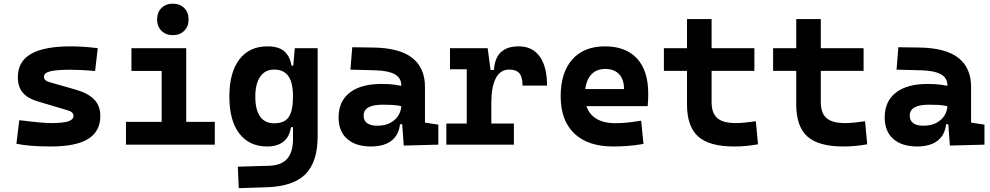

<svg xmlns="http://www.w3.org/2000/svg" viewBox="-20 -776 5313 1030"><path d="M252.9 9.8Q193.8 9.8 148.2 6.1Q102.5 2.4 67.9 -4.9L83.5 -131.3Q145 -123.5 187 -119.6Q229 -115.7 252.9 -115.7Q316.9 -115.7 345.5 -124.8Q374 -133.8 374 -153.8Q374 -165.5 366.7 -172.4Q359.4 -179.2 343.3 -184.1L179.7 -232.9Q127.9 -248.5 101.8 -279.3Q75.7 -310.1 75.7 -362.3Q75.7 -445.8 146 -486.6Q216.3 -527.3 359.4 -527.3Q392.6 -527.3 428.5 -524.9Q464.4 -522.5 504.4 -517.6L490.2 -395Q445.8 -398.9 412.6 -400.4Q379.4 -401.9 356.4 -401.9Q282.7 -401.9 249.3 -393.3Q215.8 -384.8 215.8 -365.2Q215.8 -353 222.9 -346.4Q230 -339.8 245.1 -335.4L385.3 -295.4Q452.1 -276.4 485.1 -242.4Q518.1 -208.5 518.1 -153.3Q518.1 -70.8 452.6 -30.5Q387.2 9.8 252.9 9.8Z M847.2 0V-488.3H979V0ZM655.8 0V-122.1H856.9V0ZM969.2 0V-122.1H1132.3V0ZM685.1 -395.5V-517.6H979V-395.5ZM907.2 -587.4Q869.6 -587.4 846.2 -610.8Q822.8 -634.3 822.8 -671.9Q822.8 -709.5 846.2 -732.9Q869.6 -756.3 907.2 -756.3Q944.8 -756.3 968.3 -732.9Q991.7 -709.5 991.7 -671.9Q991.7 -634.3 968.3 -610.8Q944.8 -587.4 907.2 -587.4Z M1260.7 233.4 1255.9 118.2 1421.9 113.3Q1490.2 111.3 1521 75.4Q1551.8 39.6 1551.8 -30.3V-408.2L1561.5 -517.6H1684.1V-45.9Q1684.1 92.3 1619.1 158Q1554.2 223.6 1412.1 228.5ZM1413.6 9.8Q1317.4 9.8 1263.9 -59.6Q1210.4 -128.9 1210.4 -258.3Q1210.4 -386.7 1263.9 -457Q1317.4 -527.3 1414.6 -527.3Q1473.6 -527.3 1504.2 -501.7Q1534.7 -476.1 1543.9 -423.8H1582L1551.8 -258.3Q1551.8 -333.5 1526.6 -368.2Q1501.5 -402.8 1450.7 -402.8Q1402.3 -402.8 1376 -365Q1349.6 -327.1 1349.6 -258.3Q1349.6 -187 1375.2 -150.9Q1400.9 -114.7 1450.7 -114.7Q1507.3 -114.7 1529.5 -148.9Q1551.8 -183.1 1551.8 -258.3L1586.9 -93.8H1541Q1533.2 -42 1500.5 -16.1Q1467.8 9.8 1413.6 9.8Z M2146 4.9 2134.8 -148.4 2132.8 -215.8V-316.9Q2132.8 -358.4 2097.4 -377.7Q2062 -397 1992.2 -398.9L1859.9 -402.3L1869.6 -522.5L1982.4 -521Q2123 -519 2191.4 -465.6Q2259.8 -412.1 2259.8 -309.6V-118.2L2331.5 -107.4V0ZM1970.7 9.8Q1888.2 9.8 1842.3 -30.8Q1796.4 -71.3 1796.4 -146Q1796.4 -232.9 1856.4 -279.3Q1916.5 -325.7 2026.9 -325.7Q2069.3 -325.7 2100.3 -321.3Q2131.3 -316.9 2163.1 -307.6L2141.6 -204.6Q2110.4 -211.9 2085.4 -213.1Q2060.5 -214.4 2033.2 -214.4Q1930.7 -214.4 1930.7 -155.8Q1930.7 -129.4 1949.2 -115.5Q1967.8 -101.6 2003.4 -101.6Q2046.4 -101.6 2075.2 -117.7Q2104 -133.8 2118.4 -158.7Q2132.8 -183.6 2132.8 -210V-242.2L2151.4 -109.4H2109.9L2127 -125Q2125.5 -80.1 2106.4 -50Q2087.4 -20 2053 -5.1Q2018.6 9.8 1970.7 9.8Z M2615.7 -222.7 2585.4 -400.9H2629.9Q2637.7 -527.3 2762.2 -527.3Q2835.9 -527.3 2875.2 -473.1Q2914.6 -418.9 2914.6 -316.9H2783.2Q2783.2 -362.6 2766.4 -382.7Q2749.5 -402.8 2711.9 -402.8Q2663.5 -402.8 2639.6 -356Q2615.7 -309.1 2615.7 -222.7ZM2374.5 0V-113.3H2736.8V0ZM2483.9 0V-517.6H2596.2L2615.7 -369.1V0ZM2394 -404.3V-517.6H2589.4L2599.1 -404.3Z M3268.6 9.8Q3134.1 9.8 3061 -59.8Q2987.8 -129.4 2987.8 -259.8Q2987.8 -386.7 3050 -457Q3112.2 -527.3 3225.6 -527.3Q3336.4 -527.3 3397 -462.4Q3457.5 -397.4 3457.5 -273.4Q3457.5 -238.3 3454.5 -206.5H3074.7V-298.3H3327.6Q3327.6 -350.5 3301 -378.4Q3274.4 -406.2 3226.6 -406.2Q3174.8 -406.2 3146.2 -369.4Q3117.7 -332.5 3117.7 -264.6Q3117.7 -191.5 3160 -153.4Q3202.3 -115.2 3280.3 -115.2Q3315.5 -115.2 3349.6 -118.9Q3383.8 -122.6 3419.4 -128.9L3432.1 -3.9Q3382.5 4.9 3341.4 7.3Q3300.2 9.8 3268.6 9.8Z M3918.5 9.8Q3784.8 9.8 3725.2 -43.9Q3665.5 -97.7 3665.5 -215.8V-283.2H3797.4V-228.5Q3797.4 -169.3 3827.8 -142.5Q3858.3 -115.7 3928.2 -115.7Q3950.7 -115.7 3976.2 -118.4Q4001.8 -121.1 4034.7 -125.5L4046.4 -2Q4014.2 3.9 3983.6 6.8Q3953 9.8 3918.5 9.8ZM3665.5 -252.4V-673.8H3797.4V-252.4ZM3541.5 -396V-517.6H4026.9V-396Z M4504.4 9.8Q4370.7 9.8 4311.1 -43.9Q4251.5 -97.7 4251.5 -215.8V-283.2H4383.3V-228.5Q4383.3 -169.3 4413.8 -142.5Q4444.3 -115.7 4514.2 -115.7Q4536.6 -115.7 4562.2 -118.4Q4587.7 -121.1 4620.6 -125.5L4632.3 -2Q4600.1 3.9 4569.5 6.8Q4538.9 9.8 4504.4 9.8ZM4251.5 -252.4V-673.8H4383.3V-252.4ZM4127.4 -396V-517.6H4612.8V-396Z M5075.7 4.9 5064.5 -148.4 5062.5 -215.8V-316.9Q5062.5 -358.4 5027.1 -377.7Q4991.7 -397 4921.9 -398.9L4789.6 -402.3L4799.3 -522.5L4912.1 -521Q5052.7 -519 5121.1 -465.6Q5189.5 -412.1 5189.5 -309.6V-118.2L5261.2 -107.4V0ZM4900.4 9.8Q4817.9 9.8 4772 -30.8Q4726.1 -71.3 4726.1 -146Q4726.1 -232.9 4786.1 -279.3Q4846.2 -325.7 4956.5 -325.7Q4999 -325.7 5030 -321.3Q5061 -316.9 5092.8 -307.6L5071.3 -204.6Q5040 -211.9 5015.1 -213.1Q4990.2 -214.4 4962.9 -214.4Q4860.4 -214.4 4860.4 -155.8Q4860.4 -129.4 4878.9 -115.5Q4897.5 -101.6 4933.1 -101.6Q4976.1 -101.6 5004.9 -117.7Q5033.7 -133.8 5048.1 -158.7Q5062.5 -183.6 5062.5 -210V-242.2L5081.1 -109.4H5039.6L5056.6 -125Q5055.2 -80.1 5036.1 -50Q5017.1 -20 4982.7 -5.1Q4948.2 9.8 4900.4 9.8Z"/></svg>

Font: Cascadia Mono PL
Style: Regular
Weight: 400
Monospace: yes
Designer: Aaron Bell
Foundry: Saja Typeworks
Version: Version 2102.003